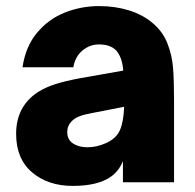

<svg xmlns="http://www.w3.org/2000/svg" viewBox="-20 -599 641 631"><path d="M33 -159Q33 -249 104 -296Q131 -313 163.5 -323Q196 -333 238 -341L385 -367Q382 -410 362 -433Q343 -453 305 -453Q275 -453 251 -433Q227 -413 221 -378H54Q64 -446 101.5 -491Q139 -536 192.5 -557.5Q246 -579 306 -579Q358 -579 403.5 -565Q449 -551 482 -523Q515 -495 530 -457Q545 -419 548.5 -378Q552 -337 552 -269V0H384V-69Q370 -36 344 -18Q301 12 219 12Q138 12 85.5 -32.5Q33 -77 33 -159ZM329 -129Q362 -144 374 -171Q386 -198 388 -248L285 -228Q257 -223 241.5 -217Q226 -211 216 -201Q201 -186 201 -165Q201 -140 220 -127.5Q239 -115 268 -115Q298 -115 329 -129Z"/></svg>

Font: Open Sauce One Black
Style: Regular
Weight: 900
Designer: Alfredo Marco Pradil
Foundry: Creative Sauce Fz LLC
Version: Version 1.477